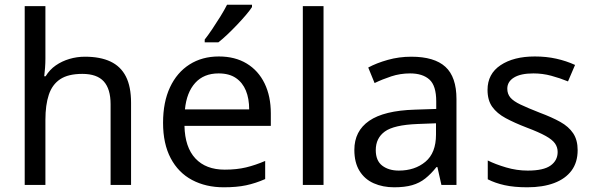

<svg xmlns="http://www.w3.org/2000/svg" viewBox="-20 -786 2520 816"><path d="M173 -537Q173 -518 171.5 -498Q170 -478 168 -462H174Q191 -490 217 -508Q243 -526 275 -535.5Q307 -545 341 -545Q406 -545 449.5 -524.5Q493 -504 515 -461Q537 -418 537 -349V0H450V-343Q450 -408 421 -440Q392 -472 330 -472Q270 -472 236 -449.5Q202 -427 187.5 -383.5Q173 -340 173 -277V0H85V-760H173Z M910 -546Q979 -546 1028.5 -516Q1078 -486 1104.5 -431.5Q1131 -377 1131 -304V-251H764Q766 -160 810.5 -112.5Q855 -65 935 -65Q986 -65 1025.5 -74.5Q1065 -84 1107 -102V-25Q1066 -7 1026 1.5Q986 10 931 10Q855 10 796.5 -21Q738 -52 705.5 -113.5Q673 -175 673 -264Q673 -352 702.5 -415Q732 -478 785.5 -512Q839 -546 910 -546ZM909 -474Q846 -474 809.5 -433.5Q773 -393 766 -321H1039Q1039 -367 1025 -401Q1011 -435 982.5 -454.5Q954 -474 909 -474ZM1051 -756Q1042 -742 1025 -722Q1008 -702 987.5 -680.5Q967 -659 946.5 -639.5Q926 -620 908 -606H850V-618Q865 -637 882.5 -663Q900 -689 917 -716.5Q934 -744 945 -766H1051Z M1355 0H1267V-760H1355Z M1728 -545Q1826 -545 1873 -502Q1920 -459 1920 -365V0H1856L1839 -76H1835Q1812 -47 1787.5 -27.5Q1763 -8 1731.5 1Q1700 10 1655 10Q1607 10 1568.5 -7Q1530 -24 1508 -59.5Q1486 -95 1486 -149Q1486 -229 1549 -272.5Q1612 -316 1743 -320L1834 -323V-355Q1834 -422 1805 -448Q1776 -474 1723 -474Q1681 -474 1643 -461.5Q1605 -449 1572 -433L1545 -499Q1580 -518 1628 -531.5Q1676 -545 1728 -545ZM1754 -259Q1654 -255 1615.5 -227Q1577 -199 1577 -148Q1577 -103 1604.5 -82Q1632 -61 1675 -61Q1743 -61 1788 -98.5Q1833 -136 1833 -214V-262Z M2435 -148Q2435 -96 2409 -61Q2383 -26 2335 -8Q2287 10 2221 10Q2165 10 2124.5 1Q2084 -8 2053 -24V-104Q2085 -88 2130.5 -74.5Q2176 -61 2223 -61Q2290 -61 2320 -82.5Q2350 -104 2350 -140Q2350 -160 2339 -176Q2328 -192 2299.5 -208Q2271 -224 2218 -244Q2166 -264 2129 -284Q2092 -304 2072 -332Q2052 -360 2052 -404Q2052 -472 2107.5 -509Q2163 -546 2253 -546Q2302 -546 2344.5 -536.5Q2387 -527 2424 -510L2394 -440Q2360 -454 2323 -464Q2286 -474 2247 -474Q2193 -474 2164.5 -456.5Q2136 -439 2136 -409Q2136 -387 2149 -371.5Q2162 -356 2192.5 -341.5Q2223 -327 2274 -307Q2325 -288 2361 -268Q2397 -248 2416 -219.5Q2435 -191 2435 -148Z"/></svg>

Font: Noto Sans Malayalam
Style: Regular
Weight: 400
Designer: Jelle Bosma - Monotype Design Team
Foundry: Monotype Imaging Inc.
Version: Version 2.103